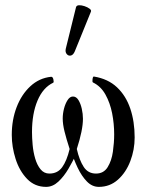

<svg xmlns="http://www.w3.org/2000/svg" viewBox="-20 -719 572 750"><path d="M160 11Q116 11 86 -20Q56 -51 41 -98Q26 -145 26 -192Q26 -251 45 -300.5Q64 -350 98.5 -382Q133 -414 179 -419Q186 -420 188.5 -409Q191 -398 188 -396Q148 -377 126.5 -326Q105 -275 105 -203Q105 -181 107.5 -153Q110 -125 117.5 -99.5Q125 -74 138.5 -57.5Q152 -41 173 -41Q205 -41 223 -66Q241 -91 252 -137Q239 -177 232 -205.5Q225 -234 225 -256Q225 -275 230 -294.5Q235 -314 244 -328Q253 -342 265 -342Q278 -342 286.5 -328Q295 -314 299.5 -294Q304 -274 304 -255Q304 -233 298 -203.5Q292 -174 280 -137Q290 -93 307 -67Q324 -41 355 -41Q385 -41 400.5 -66Q416 -91 421 -126.5Q426 -162 426 -194Q426 -236 418 -276.5Q410 -317 392 -349.5Q374 -382 343 -397Q340 -399 341.5 -410Q343 -421 347 -420Q402 -411 437 -378Q472 -345 489 -294.5Q506 -244 506 -182Q506 -134 489 -89.5Q472 -45 440.5 -17Q409 11 366 11Q340 11 319.5 -10Q299 -31 283.5 -63.5Q268 -96 257 -132L278 -118Q265 -90 247.5 -60Q230 -30 208 -9.5Q186 11 160 11ZM272 -518Q266 -504 256.5 -502Q247 -500 240.5 -508Q234 -516 237 -529L277 -691Q279 -698 288.5 -698.5Q298 -699 310 -695Q322 -691 330 -685Q338 -679 335 -673Z"/></svg>

Font: Junicode VF
Style: Regular
Weight: 400
Designer: Peter S. Baker
Version: Version 2.213